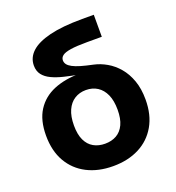

<svg xmlns="http://www.w3.org/2000/svg" viewBox="-134 -835 873 953"><g transform="rotate(-20 302.5 -358.5)"><path d="M302.5 11.7Q224.2 11.7 165 -18.6Q105.8 -48.9 72.7 -106.3Q39.7 -163.7 39.7 -244.4Q39.7 -325.6 72.7 -376.8Q105.8 -428.1 165 -452.6Q224.2 -477 302.5 -477V-472.2Q259.7 -480.3 223 -489.1Q186.4 -497.9 159.2 -510.8Q132 -523.6 116.9 -543.2Q101.8 -562.8 101.8 -591.8Q101.8 -633.5 134.1 -663.7Q166.4 -694 233.8 -710.8Q301.2 -727.5 406.3 -727.5H467.7V-611.2H389.9Q333.6 -611.2 302.4 -606.2Q271.1 -601.2 258.6 -591.4Q246 -581.7 246 -567Q246 -555.2 253.3 -545.3Q260.6 -535.5 276.5 -527Q292.3 -518.5 318.3 -510.8Q344.3 -503.2 382.1 -495.3Q416.2 -488 449 -469.1Q481.8 -450.3 508 -419.4Q534.2 -388.6 549.8 -345.1Q565.4 -301.6 565.4 -244.8Q565.4 -163.7 532.3 -106.3Q499.3 -48.9 440.2 -18.6Q381.1 11.7 302.5 11.7ZM302.5 -106.7Q337.2 -106.7 363.1 -121.4Q389 -136.1 403.4 -166.7Q417.7 -197.3 417.7 -244.4Q417.7 -292.2 403.3 -324.4Q388.8 -356.7 362.9 -373.3Q337 -389.9 302.5 -389.9Q268.4 -389.9 242.2 -373.4Q216.1 -356.9 201.6 -324.6Q187.1 -292.2 187.1 -244.4Q187.1 -197.1 201.5 -166.6Q215.9 -136.1 242 -121.4Q268.1 -106.7 302.5 -106.7Z"/></g></svg>

Font: Adwaita Sans
Style: Regular
Weight: 400
Designer: Rasmus Andersson
Foundry: rsms
Version: Version 4.001;git-9221beed3